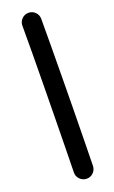

<svg xmlns="http://www.w3.org/2000/svg" viewBox="-157 -795 522 878"><g transform="rotate(-20 104.0 -356.0)"><path d="M110.8 -758.3Q129.9 -758.3 143.3 -744.9Q156.7 -731.4 156.7 -712.4Q156.7 -650.9 156.2 -577.1Q155.8 -503.4 155 -424.6Q154.3 -345.7 153.3 -268.6Q152.3 -191.4 151.1 -122.3Q149.9 -53.2 148.9 0.5Q148.4 19.5 134.8 33Q121.1 46.4 102.1 45.9Q83 45.4 69.6 31.7Q56.2 18.1 56.6 -1Q57.6 -54.7 58.8 -123.5Q60.1 -192.4 61 -269.5Q62 -346.7 63 -425.3Q64 -503.9 64.5 -577.6Q64.9 -651.4 64.9 -712.4Q64.9 -731.4 78.4 -744.9Q91.8 -758.3 110.8 -758.3Z"/></g></svg>

Font: Mikhak Medium
Style: Regular
Weight: 500
Designer: Amin Abedi
Version: Version 3.3